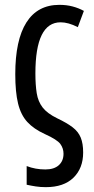

<svg xmlns="http://www.w3.org/2000/svg" viewBox="-20 -567 387 792"><path d="M169 205Q147 205 127.5 202Q108 199 90 195V118Q126 132 167 132Q203 132 222.5 114.5Q242 97 242 67Q242 45 229 27Q216 9 165 -14Q119 -35 92.5 -64Q66 -93 54.5 -140Q43 -187 43 -261Q43 -402 89 -474.5Q135 -547 225 -547Q254 -547 279 -540.5Q304 -534 326 -522L301 -455Q262 -475 230 -475Q126 -475 126 -264Q126 -217 131.5 -182.5Q137 -148 156 -123.5Q175 -99 216 -79Q256 -60 279.5 -42Q303 -24 313 0.5Q323 25 323 62Q323 127 283 166Q243 205 169 205Z"/></svg>

Font: Noto Sans ExtraCondensed
Style: Regular
Weight: 400
Width: 2
Designer: Monotype Design Team
Foundry: Monotype Imaging Inc.
Version: Version 2.013; ttfautohint (v1.8.4.7-5d5b)